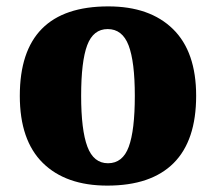

<svg xmlns="http://www.w3.org/2000/svg" viewBox="-20 -571 676 601"><path d="M42 -271Q42 -551 319 -551Q449 -551 521.5 -480Q594 -409 594 -271Q594 -131 523.5 -60.5Q453 10 316 10Q186 10 114 -61Q42 -132 42 -271ZM402 -271Q402 -378 382.5 -429Q363 -480 317 -480Q272 -480 253 -429.5Q234 -379 234 -271Q234 -164 253.5 -112Q273 -60 318 -60Q364 -60 383 -111.5Q402 -163 402 -271Z"/></svg>

Font: Noto Serif Georgian Black
Style: Regular
Weight: 900
Designer: Monotype Design team
Foundry: Monotype Imaging Inc.
Version: Version 1.000